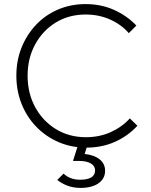

<svg xmlns="http://www.w3.org/2000/svg" viewBox="-20 -712 738 939"><path d="M402 10Q329 10 266.5 -17Q204 -44 157.5 -92Q111 -140 85.5 -204Q60 -268 60 -342Q60 -416 85.5 -479.5Q111 -543 156.5 -591Q202 -639 264 -665.5Q326 -692 399 -692Q474 -692 537 -664Q600 -636 647 -587L610 -550Q572 -593 517.5 -617Q463 -641 399 -641Q317 -641 253 -602Q189 -563 152 -495Q115 -427 115 -342Q115 -256 152 -188Q189 -120 253.5 -80.5Q318 -41 400 -41Q467 -41 522 -66Q577 -91 615 -133L652 -97Q606 -47 542.5 -18.5Q479 10 402 10ZM373 207Q341 207 312.5 197Q284 187 260 168L291 137Q305 151 325.5 159Q346 167 371 167Q445 167 445 121Q445 100 424.5 87.5Q404 75 365 75H337L364 -10H410L394 41Q441 46 467.5 67.5Q494 89 494 123Q494 162 461.5 184.5Q429 207 373 207Z"/></svg>

Font: Outfit ExtraLight
Style: Regular
Weight: 200
Designer: Rodrigo Fuenzalida
Foundry: fragTYPE
Version: Version 1.100; ttfautohint (v1.8.4.7-5d5b);gftools[0.9.27]